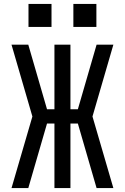

<svg xmlns="http://www.w3.org/2000/svg" viewBox="-20 -964 640 984"><path d="M39 0 146 -367 39 -735H125L221 -404H259V-735H341V-404H379L475 -735H561L454 -367L561 0H475L379 -331H341V0H259V-331H221L125 0ZM356 -826V-944H474V-826ZM126 -826V-944H244V-826Z"/></svg>

Font: Iosevka SS04 Extended
Style: Regular
Weight: 400
Width: 7
Monospace: yes
Designer: Belleve Invis
Foundry: Belleve Invis
Version: Version 19.0.0; ttfautohint (v1.8.4)